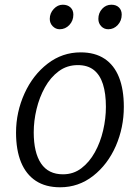

<svg xmlns="http://www.w3.org/2000/svg" viewBox="-20 -786 594 814"><path d="M235 8Q173.5 8 132 -19.2Q90.5 -46.5 69.2 -98.2Q48 -150 48 -224Q48 -310.5 84 -390Q119.5 -468 181.8 -516Q244 -564 322 -564Q382.5 -564 423.2 -537Q464 -510 484.5 -458.5Q505 -407 505 -333Q505 -245.5 471 -167Q436.5 -88.5 374.8 -40.2Q313 8 235 8ZM247 -47Q291.5 -47 325.2 -72.8Q359 -98.5 382.2 -140.5Q405.5 -182.5 417.2 -233Q429 -283.5 429 -333Q429 -389.5 416.5 -429Q404 -468.5 377.8 -489.2Q351.5 -510 310 -510Q264 -510 229 -484Q194 -458 170.5 -415.8Q147 -373.5 135 -323.5Q123 -273.5 123 -225Q123 -139 154 -93Q185 -47 247 -47ZM233 -662Q216 -662 203.5 -674.8Q191 -687.5 191 -706Q191 -730 207.8 -748Q224.5 -766 246 -766Q266.5 -766 278.8 -754.5Q291 -743 291 -724Q291 -698 274 -680Q257 -662 233 -662ZM439 -662Q421 -662 409 -674.8Q397 -687.5 397 -706Q397 -731 413 -748.5Q429 -766 452 -766Q472.5 -766 484.2 -754.5Q496 -743 496 -724Q496 -698 479.2 -680Q462.5 -662 439 -662Z"/></svg>

Font: Merriweather Sans Variable Regular
Style: Italic
Weight: 300
Italic angle: -8°
Designer: Eben Sorkin
Foundry: Eben Sorkin
Version: Version 2.001